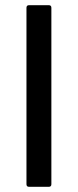

<svg xmlns="http://www.w3.org/2000/svg" viewBox="-20 -720 300 740"><path d="M82 -10V-690Q82 -700 92 -700H168Q178 -700 178 -690V-10Q178 0 168 0H92Q82 0 82 -10Z"/></svg>

Font: Amber EN Medium
Style: Regular
Weight: 500
Designer: Jeremy Tribby
Foundry: Tribby Type Co.
Version: Version 1.403 November 24, 2021